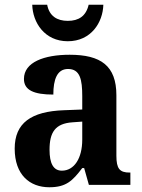

<svg xmlns="http://www.w3.org/2000/svg" viewBox="-20 -780 600 810"><path d="M266 -606C364 -606 414 -685 416 -760H354C343 -712 312 -692 266 -692C221 -692 188 -712 179 -760H116C118 -685 168 -606 266 -606ZM188 10C259 10 286 -17 327 -71H335L355 0H530V-52H527C485 -52 471 -68 471 -123V-378C471 -503 405 -549 274 -549C167 -549 81 -518 81 -447C81 -400 122 -381 205 -381C205 -445 221 -489 267 -489C318 -489 327 -444 327 -374V-318L250 -315C111 -310 42 -261 42 -153C42 -42 106 10 188 10ZM241 -60C205 -60 189 -91 189 -148C189 -221 212 -259 286 -264L327 -267V-191C327 -112 293 -60 241 -60Z"/></svg>

Font: Noto Serif Bengali SemiCondensed
Style: Bold
Weight: 700
Width: 4
Designer: Juan Bruce, Universal Thirst, Indian Type Foundry and the Monotype Design Team.
Foundry: Monotype Imaging Inc.
Version: Version 2.003